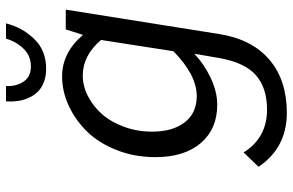

<svg xmlns="http://www.w3.org/2000/svg" viewBox="-188 -561 976 640"><g transform="rotate(-90 300.0 -241.0)"><path d="M391.1 -575.2Q365.7 -575.2 345.7 -583Q325.7 -590.8 313.2 -604Q300.8 -617.2 293.2 -634.8Q285.6 -652.3 283.2 -670.9Q280.8 -689.5 282.2 -709H333Q332 -673.3 348.4 -649.7Q364.7 -626 398.9 -626Q433.1 -626 456.8 -649.7Q480.5 -673.3 491.2 -709H542Q528.8 -654.8 490.2 -615Q451.7 -575.2 391.1 -575.2ZM244.1 227.1Q127.4 227.1 64 132.8L111.8 83Q160.6 161.1 254.9 161.1Q327.1 161.1 369.6 123.8Q412.1 86.4 426.8 0L440.9 -81.1Q405.3 -47.9 359.6 -26.4Q314 -4.9 271 -4.9Q189.9 -4.9 143.1 -59.8Q96.2 -114.7 96.2 -210.9Q96.2 -280.3 119.6 -339.8Q143.1 -399.4 181.2 -438.5Q219.2 -477.5 267.3 -499.8Q315.4 -522 365.2 -522Q444.8 -522 503.9 -452.1V-453.1L522 -509.8H587.9L506.8 0Q489.7 110.4 421.4 168.7Q353 227.1 244.1 227.1ZM299.8 -73.2Q370.1 -73.2 449.2 -150.9L486.8 -392.1Q435.1 -453.1 368.2 -453.1Q333.5 -453.1 299.8 -436Q266.1 -418.9 239.7 -389.2Q213.4 -359.4 197.3 -315.4Q181.2 -271.5 181.2 -222.2Q181.2 -153.3 212.2 -113.3Q243.2 -73.2 299.8 -73.2Z"/></g></svg>

Font: Office Code Pro Italic
Style: Regular
Weight: 400
Italic angle: -9°
Designer: Nathan Rutzky & Paul D. Hunt
Foundry: Adobe Systems Incorporated
Version: Version 1.004;PS 001.004;hotconv 1.0.70;makeotf.lib2.5.58329